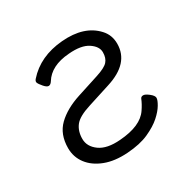

<svg xmlns="http://www.w3.org/2000/svg" viewBox="-119 -607 749 747"><g transform="rotate(-30 255.0 -233.5)"><path d="M316 -246 216 -214Q161 -197 143 -173.5Q125 -150 125 -115.5Q125 -81 157.5 -57.5Q190 -34 251 -39Q346 -46 379 -95Q394 -117 402 -137Q405 -144 414 -144.5Q423 -145 439 -132.5Q455 -120 455 -110Q455 -100 443.5 -80.5Q432 -61 409 -40.5Q386 -20 347.5 -2.5Q309 15 250.5 19Q192 23 149 6.5Q106 -10 82.5 -41Q59 -72 59 -112Q59 -174 96.5 -210.5Q134 -247 199 -268L295 -299Q336 -312 349.5 -327Q363 -342 363 -368Q363 -394 333 -414Q303 -434 245 -429Q163 -423 131 -371Q124 -360 115.5 -359.5Q107 -359 95 -373Q83 -387 80.5 -394Q78 -401 85 -409Q144 -476 247 -484.5Q350 -493 403 -435Q428 -408 428 -369Q428 -281 316 -246Z"/></g></svg>

Font: LXGW WenKai Lite
Style: Regular
Weight: 400
Designer: LXGW / Fontworks Inc.
Foundry: LXGW / Fontworks Inc.
Version: Version 1.511; March 25, 2025